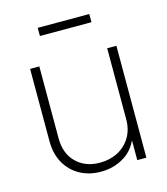

<svg xmlns="http://www.w3.org/2000/svg" viewBox="-106 -775 754 866"><g transform="rotate(-15 271.0 -341.5)"><path d="M259.8 8.3Q205.1 8.3 162.1 -15.1Q119.1 -38.6 94.5 -82Q69.8 -125.5 69.8 -185.1V-522.5H112.8V-187Q112.8 -115.7 155 -74Q197.3 -32.2 265.6 -32.2Q312 -32.2 349.1 -51.5Q386.2 -70.8 408 -106.7Q429.7 -142.6 429.7 -191.4V-522.5H472.7V0H430.2V-120.1H440.9Q420.9 -55.2 371.3 -23.4Q321.8 8.3 259.8 8.3ZM391.6 -692.4V-654.3H150.9V-692.4Z"/></g></svg>

Font: Inter 28pt ExtraLight
Style: Regular
Weight: 250
Designer: Rasmus Andersson
Foundry: rsms
Version: Version 4.001;git-66647c0bb